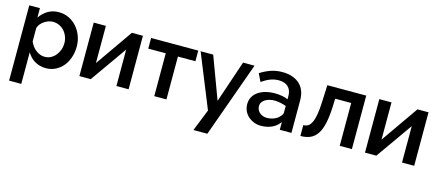

<svg xmlns="http://www.w3.org/2000/svg" viewBox="-52 -1066 4136 1813"><g transform="rotate(15 2015.5 -160.0)"><path d="M367 10Q336 10 308.5 2.5Q281 -5 257.5 -19Q234 -33 215.5 -52.5Q197 -72 183 -96V213H64V-523H168V-431Q199 -477 245.5 -505Q292 -533 352 -533Q406 -533 451 -511Q496 -489 528.5 -452Q561 -415 579.5 -366Q598 -317 598 -262Q598 -206 581 -155.5Q564 -105 533.5 -68.5Q503 -32 460.5 -11Q418 10 367 10ZM328 -91Q362 -91 389 -105.5Q416 -120 435.5 -144Q455 -168 466 -198.5Q477 -229 477 -263Q477 -297 465 -328Q453 -359 432 -382Q411 -405 382.5 -418Q354 -431 320 -431Q300 -431 278.5 -423.5Q257 -416 237.5 -403Q218 -390 203.5 -372Q189 -354 183 -333V-202Q193 -178 208.5 -157.5Q224 -137 242.5 -122.5Q261 -108 283 -99.5Q305 -91 328 -91Z M694 0V-523H813V-159L1067 -523H1175V0H1056V-356L805 0Z M1426 0V-419H1255V-523H1716V-419H1545V0Z M2266 -523 2002 213H1866L1951 0L1739 -523H1862L2015 -112L2154 -523Z M2653 0V-75Q2621 -31 2573.5 -10.5Q2526 10 2470 10Q2433 10 2400.5 -3Q2368 -16 2344 -38Q2320 -60 2306.5 -90Q2293 -120 2293 -155Q2293 -196 2311 -227Q2329 -258 2360.5 -279Q2392 -300 2432 -310.5Q2472 -321 2515 -321Q2560 -321 2594.5 -314Q2629 -307 2649 -297V-332Q2649 -359 2640.5 -381Q2632 -403 2616.5 -418Q2601 -433 2578 -441Q2555 -449 2525 -449Q2482 -449 2442.5 -434Q2403 -419 2360 -389L2323 -465Q2371 -496 2423.5 -514.5Q2476 -533 2536 -533Q2592 -533 2635 -518Q2678 -503 2707.5 -475.5Q2737 -448 2752 -408Q2767 -368 2767 -318V0ZM2628 -128Q2637 -137 2643 -147Q2649 -157 2649 -166V-232Q2621 -242 2591 -248Q2561 -254 2534 -254Q2510 -254 2487.5 -248.5Q2465 -243 2446.5 -232Q2428 -221 2416.5 -204.5Q2405 -188 2405 -165Q2405 -146 2413 -129.5Q2421 -113 2434.5 -101.5Q2448 -90 2466 -83.5Q2484 -77 2504 -77Q2521 -77 2538.5 -80Q2556 -83 2572.5 -89.5Q2589 -96 2603.5 -105.5Q2618 -115 2628 -128Z M2856 -100Q2882 -100 2901 -111.5Q2920 -123 2935 -152.5Q2950 -182 2959 -233Q2968 -284 2971 -363L2978 -523H3358V0H3239V-419H3082L3080 -352Q3076 -247 3061 -178.5Q3046 -110 3018.5 -69.5Q2991 -29 2951 -11.5Q2911 6 2856 6Z M3486 0V-523H3605V-159L3859 -523H3967V0H3848V-356L3597 0Z"/></g></svg>

Font: Rising Sun SemiBold
Style: Regular
Weight: 600
Designer: Matt McInerney, Pablo Impallari, Rodrigo Fuenzalida (Raleway font), Stephen Hutchings (Greek), Cristiano Sobral (main ch
Foundry: The Rising Sun Project Authors
Version: Version 4.327; ttfautohint (v1.8.4.7-5d5b-dirty)